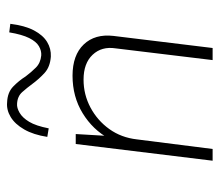

<svg xmlns="http://www.w3.org/2000/svg" viewBox="-59 -559 618 540"><g transform="rotate(-90 250.0 -289.0)"><path d="M143 -385 137 -283 130 -291Q155 -337 201.5 -365.5Q248 -394 307 -394Q365 -394 395 -362.5Q425 -331 419 -279L385 0H351L384 -273Q390 -312 366 -337.5Q342 -363 296 -363Q254 -363 217.5 -343.5Q181 -324 157 -290.5Q133 -257 128 -213L101 0H68L115 -385ZM361 -455Q332 -457 315 -472.5Q298 -488 284 -507Q273 -522 261 -535.5Q249 -549 228 -550Q217 -551 203 -543Q189 -535 177.5 -516Q166 -497 159 -461L135 -465Q141 -504 156 -530Q171 -556 191 -568Q211 -580 232 -578Q260 -577 276.5 -561Q293 -545 305 -526Q317 -510 330 -497Q343 -484 364 -482Q377 -481 390 -488.5Q403 -496 413 -516Q423 -536 429 -572L453 -569Q448 -528 434.5 -502.5Q421 -477 402 -465.5Q383 -454 361 -455Z"/></g></svg>

Font: Josefin Sans ExtraLight
Style: Italic
Weight: 250
Italic angle: -7°
Designer: Santiago Orozco
Foundry: Typemade
Version: Version 2.000